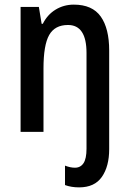

<svg xmlns="http://www.w3.org/2000/svg" viewBox="-20 -570 559 830"><path d="M322 240Q288 240 261 230V146Q284 155 304 155Q328 155 341 135.5Q354 116 354 73V-341Q354 -462 274 -462Q217 -462 192.5 -418.5Q168 -375 168 -274V0H69V-540H148L160 -467H165Q185 -507 220.5 -528.5Q256 -550 299 -550Q379 -550 415.5 -498.5Q452 -447 452 -352V75Q452 149 420.5 194.5Q389 240 322 240Z"/></svg>

Font: Noto Sans Gurmukhi Condensed Medium
Style: Regular
Weight: 500
Width: 3
Designer: Jelle Bosma - Monotype Design Team
Foundry: Monotype Imaging Inc.
Version: Version 2.004; ttfautohint (v1.8.4.7-5d5b)